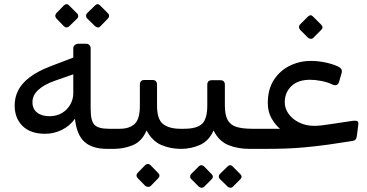

<svg xmlns="http://www.w3.org/2000/svg" viewBox="-20 -709 1754 917"><path d="M491 2Q421 2 383.5 -31.5Q346 -65 338 -142Q313 -107 275 -88.5Q237 -70 195 -70Q126 -70 88 -107Q50 -144 50 -206Q50 -243 66.5 -276.5Q83 -310 120.5 -339Q158 -368 220 -392L330 -434V-478Q330 -488 337.5 -494Q345 -500 354 -500H392Q401 -500 407 -493.5Q413 -487 413 -478V-188Q413 -131 431.5 -112.5Q450 -94 499 -94H541Q547 -94 550.5 -88.5Q554 -83 554 -77V-23Q554 2 526 2ZM216 -154Q251 -154 276.5 -169.5Q302 -185 316 -210.5Q330 -236 330 -262V-354L241 -323Q188 -304 161.5 -278.5Q135 -253 135 -221Q135 -189 157 -171.5Q179 -154 216 -154ZM310 -583Q305 -578 298 -578Q291 -578 285 -584L249 -621Q244 -627 244 -633.5Q244 -640 249 -646L285 -683Q291 -689 298 -689Q305 -689 310 -683L347 -646Q353 -641 353.5 -633.5Q354 -626 348 -620ZM459 -583Q454 -577 447 -578Q440 -579 434 -584L396 -621Q391 -626 391 -633.5Q391 -641 396 -646L434 -683Q440 -689 446 -689Q452 -689 458 -683L495 -646Q501 -641 501 -633.5Q501 -626 495 -620Z M524 2Q509 2 509 -14V-64Q509 -94 539 -94H552Q598 -94 623 -117Q648 -140 648 -204V-304Q648 -327 670 -327H708Q730 -327 730 -304V-204Q730 -139 759 -116.5Q788 -94 841 -94H859Q874 -94 874 -79V-28Q874 2 844 2Q794 2 750.5 -16.5Q707 -35 680 -86Q658 -34 615 -16Q572 2 524 2ZM699 180Q694 184 687 183.5Q680 183 674 179L637 141Q632 136 632 129Q632 122 637 117L674 79Q680 74 686.5 74Q693 74 698 79L735 117Q741 122 741.5 129Q742 136 736 142Z M844 2Q829 2 829 -14V-64Q829 -94 859 -94Q921 -94 945.5 -118Q970 -142 970 -205V-304Q970 -326 992 -326H1032Q1054 -326 1054 -304V-205Q1054 -162 1066.5 -137.5Q1079 -113 1107.5 -103.5Q1136 -94 1185 -94Q1200 -94 1200 -79V-28Q1200 2 1170 2Q1115 2 1070 -16.5Q1025 -35 1000 -86Q978 -36 935.5 -17Q893 2 844 2ZM954 184Q949 188 942 187.5Q935 187 930 183L893 146Q888 141 888 134Q888 127 893 122L930 85Q935 80 941.5 80Q948 80 954 85L990 122Q996 127 996.5 134Q997 141 991 147ZM1091 184Q1087 188 1080 187.5Q1073 187 1068 183L1030 146Q1025 141 1025 134Q1025 127 1030 122L1068 85Q1073 80 1079.5 80Q1086 80 1090 85L1127 122Q1133 127 1133.5 134Q1134 141 1128 147Z M1173 2Q1161 2 1158 -5.5Q1155 -13 1155 -20V-71Q1155 -85 1163 -89.5Q1171 -94 1185 -94H1382L1368 -66Q1344 -72 1319 -92.5Q1294 -113 1276.5 -144.5Q1259 -176 1259 -217Q1259 -282 1287.5 -326.5Q1316 -371 1363 -394.5Q1410 -418 1464 -418Q1499 -418 1532.5 -411Q1566 -404 1591 -393Q1605 -387 1610 -379Q1615 -371 1611 -358L1600 -320Q1596 -306 1587.5 -303Q1579 -300 1566 -306Q1543 -317 1514 -322.5Q1485 -328 1461 -328Q1403 -328 1371.5 -297.5Q1340 -267 1340 -220Q1340 -191 1358.5 -165Q1377 -139 1409.5 -123.5Q1442 -108 1480 -108Q1499 -108 1515.5 -110Q1532 -112 1565 -117L1665 -132Q1681 -134 1687 -130Q1693 -126 1691 -112L1685 -64Q1684 -53 1680 -45Q1676 -37 1658 -35L1546 -18Q1486 -10 1437 -5.5Q1388 -1 1343 0.5Q1298 2 1247 2ZM1476 -528Q1471 -523 1464 -523.5Q1457 -524 1451 -529L1413 -567Q1408 -573 1408 -580Q1408 -587 1413 -592L1451 -630Q1457 -636 1463.5 -636Q1470 -636 1475 -630L1513 -592Q1527 -579 1514 -566Z"/></svg>

Font: Rubik
Style: Italic
Weight: 400
Italic angle: -12°
Designer: Hubert and Fischer
Foundry: Hubert and Fischer
Version: Version 2.300;gftools[0.9.30]